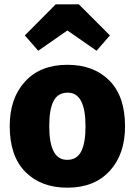

<svg xmlns="http://www.w3.org/2000/svg" viewBox="-20 -851 624 889"><path d="M292 18Q170 18 97.5 -55Q25 -128 25 -267Q25 -396 96 -473.5Q167 -551 292 -551Q414 -551 486.5 -478Q559 -405 559 -266Q559 -137 488 -59.5Q417 18 292 18ZM292 -111Q336 -111 356 -150Q376 -189 376 -266Q376 -422 294 -422Q248 -422 228 -383.5Q208 -345 208 -267Q208 -111 290 -111ZM427 -616 292 -710 157 -616 95 -687 238 -831H345L489 -687Z"/></svg>

Font: Trujillo ExtraBold
Style: Regular
Weight: 800
Designer: Fira Sans original fonts by bBox Type GmbH, Carrois Corporate GbR, & Edenspiekermann AG / Changes by Cristiano Sobral
Foundry: Fira Sans original fonts by bBox Type GmbH, Carrois Corporate GbR, & Edenspiekermann AG / Changes by Cristiano Sobral
Version: Version 4.301;July 28, 2020;FontCreator 13.0.0.2655 64-bit